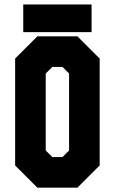

<svg xmlns="http://www.w3.org/2000/svg" viewBox="-20 -868 531 888"><path d="M153 0 50 -103V-597L153 -700H338L441 -597V-103L338 0ZM222 -141.5H269L299.5 -172V-528L269 -558.5H222L191.5 -528V-172ZM87.5 -719.5V-847.5H403.5V-719.5Z"/></svg>

Font: Tourney Condensed Black
Style: Regular
Weight: 900
Width: 3
Designer: Tyler Finck
Foundry: Etcetera Type Co
Version: Version 1.010; ttfautohint (v1.8.3)